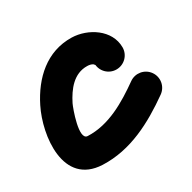

<svg xmlns="http://www.w3.org/2000/svg" viewBox="-120 -393 534 533"><g transform="rotate(-30 147.0 -126.5)"><path d="M233 -162C257.9 -162 278 -182.1 278 -207C278 -263.5 220.2 -299.8 169 -301C89.4 -302.8 33.5 -249.7 -0.2 -182.1C-38.6 -105.5 -56.4 42.6 67 48C155.7 51.8 234 9.4 304 -40.3C324.3 -54.7 329.1 -82.7 314.7 -103C300.3 -123.3 272.3 -128.1 252 -113.7C252 -113.7 252 -113.7 252 -113.7C199.2 -76.3 138.1 -39 71 -42C42.2 -43.2 74.4 -130.2 80.2 -141.9C97.8 -176.9 124 -212 167 -211C173 -210.9 179.6 -209.8 184.7 -206.2C186.3 -205 188.9 -200.3 188.4 -202.8C188.1 -204.2 188 -208.4 188 -207C188 -182.1 208.1 -162 233 -162Z"/></g></svg>

Font: FRB American Cursive Guidelines Black
Style: Bold Italic
Weight: 900
Italic angle: -25°
Version: Version 2.0;Modular Font Editor K font №1